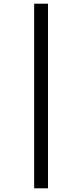

<svg xmlns="http://www.w3.org/2000/svg" viewBox="-20 -783 445 1040"><path d="M165 -763V237H240V-763Z"/></svg>

Font: Noto Sans Arabic ExtCond
Style: Regular
Weight: 400
Width: 2
Designer: Monotype Design Team, Nadine Chahine, Nizar Qandah and Khaled Hosny
Foundry: Monotype Imaging Inc.
Version: Version 2.012